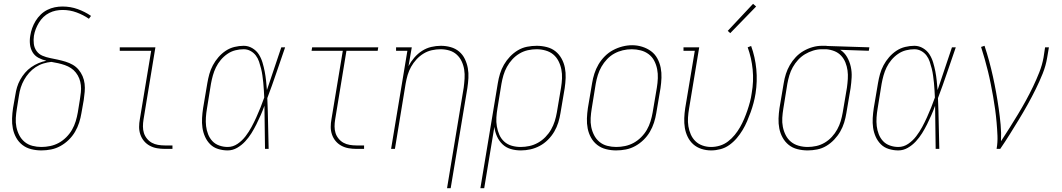

<svg xmlns="http://www.w3.org/2000/svg" viewBox="-20 -777 5540 1002"><path d="M196 8Q169 8 143 1.5Q117 -5 97 -20.5Q77 -36 64.5 -58.5Q52 -81 47 -106.5Q42 -132 43 -159Q44 -186 48 -213L60 -281Q63 -302 69 -322Q75 -342 85.5 -361Q96 -380 110.5 -397Q125 -414 143 -426.5Q161 -439 181 -447.5Q201 -456 222 -460Q200 -465 180.5 -475.5Q161 -486 150 -504.5Q139 -523 136.5 -545.5Q134 -568 138 -591Q141 -611 148 -630.5Q155 -650 166 -668Q177 -686 192.5 -701Q208 -716 227 -725.5Q246 -735 266 -739Q286 -743 306 -743Q348 -743 385.5 -729.5Q423 -716 455 -694L444 -679Q415 -699 380 -712Q345 -725 307 -725Q289 -725 271.5 -721.5Q254 -718 237 -709.5Q220 -701 206.5 -688Q193 -675 183 -658.5Q173 -642 166.5 -625Q160 -608 157 -590Q154 -569 156.5 -548Q159 -527 171 -510.5Q183 -494 202 -486Q221 -478 241.5 -474Q262 -470 282.5 -465.5Q303 -461 322.5 -455Q342 -449 359.5 -439Q377 -429 390 -413.5Q403 -398 411 -379.5Q419 -361 421.5 -340Q424 -319 422 -297.5Q420 -276 417 -255L405 -187Q401 -162 393 -137Q385 -112 371.5 -89Q358 -66 338.5 -47Q319 -28 295.5 -15Q272 -2 246.5 3Q221 8 196 8ZM196 -10Q219 -10 242.5 -15Q266 -20 287 -31.5Q308 -43 326 -61Q344 -79 356 -100Q368 -121 375 -144Q382 -167 386 -190L397 -258Q400 -277 402 -295.5Q404 -314 402 -332.5Q400 -351 393.5 -367.5Q387 -384 376 -398Q365 -412 350.5 -421.5Q336 -431 319 -437Q302 -443 284 -447Q266 -451 248 -454Q227 -452 206 -445.5Q185 -439 166 -426.5Q147 -414 132 -397Q117 -380 106 -360.5Q95 -341 88.5 -320.5Q82 -300 79 -279L68 -210Q64 -186 62.5 -161.5Q61 -137 65.5 -114.5Q70 -92 80.5 -71.5Q91 -51 108.5 -36.5Q126 -22 149 -16Q172 -10 196 -10Z M840 0Q819 0 799 -3.5Q779 -7 761.5 -16.5Q744 -26 731.5 -41Q719 -56 712.5 -75Q706 -94 706 -114.5Q706 -135 710 -156L769 -512H605V-530H791L729 -153Q726 -135 726 -117Q726 -99 731 -83Q736 -67 747 -53.5Q758 -40 772.5 -32Q787 -24 804.5 -21Q822 -18 840 -18H880V0Z M1168 8Q1143 8 1118.5 0.5Q1094 -7 1077 -24Q1060 -41 1050 -63.5Q1040 -86 1036.5 -110.5Q1033 -135 1034.5 -161Q1036 -187 1040 -213L1062 -343Q1066 -367 1072.5 -390.5Q1079 -414 1091 -436.5Q1103 -459 1120 -478.5Q1137 -498 1158 -512Q1179 -526 1203.5 -532Q1228 -538 1252 -538Q1276 -538 1297 -525.5Q1318 -513 1330.5 -493.5Q1343 -474 1350 -450.5Q1357 -427 1361.5 -403.5Q1366 -380 1368.5 -356Q1371 -332 1373 -307Q1392 -363 1410.5 -418.5Q1429 -474 1448 -530H1468Q1445 -464 1422.5 -397.5Q1400 -331 1375 -265Q1378 -199 1379 -132.5Q1380 -66 1382 0H1363Q1362 -56 1361.5 -112.5Q1361 -169 1360 -225Q1351 -200 1340.5 -176Q1330 -152 1318 -128Q1306 -104 1292 -81.5Q1278 -59 1259.5 -39Q1241 -19 1217.5 -5.5Q1194 8 1168 8ZM1168 -10Q1196 -10 1220 -26.5Q1244 -43 1261.5 -66Q1279 -89 1292.5 -114Q1306 -139 1317.5 -164.5Q1329 -190 1339.5 -216Q1350 -242 1359 -268Q1358 -287 1357 -306.5Q1356 -326 1354 -345Q1352 -364 1349.5 -382.5Q1347 -401 1342.5 -419Q1338 -437 1332 -455Q1326 -473 1315 -487.5Q1304 -502 1287.5 -511Q1271 -520 1252 -520Q1230 -520 1208 -514.5Q1186 -509 1166.5 -495.5Q1147 -482 1132 -464Q1117 -446 1107 -425.5Q1097 -405 1091 -383.5Q1085 -362 1081 -340L1060 -210Q1056 -187 1054.5 -164Q1053 -141 1055.5 -119Q1058 -97 1066 -76.5Q1074 -56 1088.5 -40.5Q1103 -25 1124.5 -17.5Q1146 -10 1168 -10Z M1840 0Q1819 0 1799 -3.5Q1779 -7 1761.5 -16.5Q1744 -26 1731.5 -41Q1719 -56 1712.5 -75Q1706 -94 1706 -114.5Q1706 -135 1710 -156L1769 -512H1606L1609 -530H1954L1951 -512H1788L1729 -153Q1726 -135 1726 -117Q1726 -99 1731 -83Q1736 -67 1747 -53.5Q1758 -40 1772.5 -32Q1787 -24 1804.5 -21Q1822 -18 1840 -18H1880V0Z M2313 205 2400 -320Q2403 -343 2404.5 -367Q2406 -391 2402.5 -413.5Q2399 -436 2389.5 -456.5Q2380 -477 2363.5 -492Q2347 -507 2325 -513.5Q2303 -520 2279 -520Q2257 -520 2234 -515Q2211 -510 2190.5 -497.5Q2170 -485 2153.5 -467Q2137 -449 2125.5 -428.5Q2114 -408 2107.5 -386Q2101 -364 2097 -341L2041 0H2021L2106 -512H2047V-530H2129L2112 -432Q2124 -455 2142 -476Q2160 -497 2182.5 -511.5Q2205 -526 2230.5 -532Q2256 -538 2281 -538Q2307 -538 2332 -531Q2357 -524 2376 -508Q2395 -492 2406 -469Q2417 -446 2421.5 -421Q2426 -396 2424.5 -369.5Q2423 -343 2419 -317L2332 205Z M2487 205 2578 -343Q2582 -368 2589.5 -392.5Q2597 -417 2610 -439.5Q2623 -462 2641.5 -481.5Q2660 -501 2682.5 -514.5Q2705 -528 2730.5 -533Q2756 -538 2781 -538Q2807 -538 2833 -531.5Q2859 -525 2878.5 -509.5Q2898 -494 2910.5 -471.5Q2923 -449 2928 -423.5Q2933 -398 2932 -371Q2931 -344 2927 -317L2905 -187Q2901 -162 2893.5 -137.5Q2886 -113 2872.5 -90Q2859 -67 2839.5 -47.5Q2820 -28 2796.5 -15.5Q2773 -3 2748 2.5Q2723 8 2698 8Q2670 8 2645 0.5Q2620 -7 2602 -24.5Q2584 -42 2573.5 -65.5Q2563 -89 2560 -115L2507 205ZM2697 -10Q2720 -10 2743 -15Q2766 -20 2787.5 -32Q2809 -44 2826.5 -62Q2844 -80 2856 -101Q2868 -122 2875 -144.5Q2882 -167 2886 -190L2908 -320Q2912 -344 2913 -368Q2914 -392 2909.5 -415Q2905 -438 2894.5 -458.5Q2884 -479 2867 -493Q2850 -507 2827 -513.5Q2804 -520 2780 -520Q2758 -520 2735 -515Q2712 -510 2691 -497.5Q2670 -485 2653.5 -467Q2637 -449 2625.5 -428Q2614 -407 2607.5 -385Q2601 -363 2597 -340L2576 -211Q2572 -188 2570.5 -164Q2569 -140 2573 -117Q2577 -94 2586 -73.5Q2595 -53 2611.5 -38Q2628 -23 2650.5 -16.5Q2673 -10 2697 -10Z M3195 8Q3169 8 3143 1.5Q3117 -5 3097 -20.5Q3077 -36 3064.5 -58.5Q3052 -81 3047 -106.5Q3042 -132 3043 -159Q3044 -186 3048 -213L3070 -343Q3074 -368 3082 -393Q3090 -418 3103.5 -441Q3117 -464 3136.5 -483.5Q3156 -503 3179.5 -515.5Q3203 -528 3228.5 -534.5Q3254 -541 3279 -541Q3306 -541 3331.5 -533Q3357 -525 3377.5 -510Q3398 -495 3410.5 -472Q3423 -449 3428 -423.5Q3433 -398 3432 -371Q3431 -344 3427 -317L3405 -187Q3401 -162 3393 -137Q3385 -112 3371.5 -89Q3358 -66 3338.5 -47Q3319 -28 3295.5 -15Q3272 -2 3246.5 3Q3221 8 3195 8ZM3196 -10Q3219 -10 3242.5 -15Q3266 -20 3287 -31.5Q3308 -43 3326 -61Q3344 -79 3356 -100Q3368 -121 3375 -144Q3382 -167 3386 -190L3408 -320Q3412 -344 3413 -368.5Q3414 -393 3409.5 -416Q3405 -439 3394.5 -459.5Q3384 -480 3365.5 -494Q3347 -508 3324 -514Q3301 -520 3277 -520Q3253 -520 3230 -514.5Q3207 -509 3186 -497.5Q3165 -486 3148 -468Q3131 -450 3119 -429Q3107 -408 3100 -385.5Q3093 -363 3089 -340L3068 -210Q3064 -186 3062.5 -161.5Q3061 -137 3065.5 -114.5Q3070 -92 3080.5 -71.5Q3091 -51 3108.5 -36.5Q3126 -22 3149 -16Q3172 -10 3196 -10Z M3691 8Q3665 8 3640.5 0Q3616 -8 3598 -24Q3580 -40 3569 -62.5Q3558 -85 3554 -109.5Q3550 -134 3551 -160.5Q3552 -187 3556 -213L3606 -512H3547V-530H3629L3576 -210Q3572 -187 3570.5 -163.5Q3569 -140 3572.5 -118Q3576 -96 3585 -75.5Q3594 -55 3609.5 -40Q3625 -25 3646.5 -17.5Q3668 -10 3691 -10Q3714 -10 3737 -17Q3760 -24 3779.5 -39Q3799 -54 3814.5 -73Q3830 -92 3842 -113Q3854 -134 3863.5 -156.5Q3873 -179 3880.5 -201Q3888 -223 3894 -245.5Q3900 -268 3903 -291Q3914 -353 3908 -414Q3902 -475 3882 -530L3900 -537Q3921 -479 3927 -416Q3933 -353 3923 -289Q3919 -264 3912.5 -239.5Q3906 -215 3897.5 -191.5Q3889 -168 3879 -144.5Q3869 -121 3855.5 -98.5Q3842 -76 3825 -56Q3808 -36 3786.5 -20.5Q3765 -5 3740 1.5Q3715 8 3691 8ZM3791 -604 3778 -616 3910 -757 3926 -743Z M4195 8Q4168 8 4142 1.5Q4116 -5 4096.5 -20.5Q4077 -36 4064.5 -58.5Q4052 -81 4047 -106.5Q4042 -132 4043 -159Q4044 -186 4048 -213L4070 -343Q4074 -368 4081.5 -391.5Q4089 -415 4102 -437.5Q4115 -460 4133 -479Q4151 -498 4173.5 -511Q4196 -524 4220.5 -531Q4245 -538 4269 -538Q4273 -538 4276 -538Q4279 -538 4283 -538Q4287 -538 4290.5 -538Q4294 -538 4298 -537L4517 -530L4514 -512L4365 -517Q4387 -503 4400.5 -479.5Q4414 -456 4420 -429Q4426 -402 4424.5 -373.5Q4423 -345 4419 -317L4397 -187Q4393 -162 4385.5 -137.5Q4378 -113 4365 -90.5Q4352 -68 4333.5 -48.5Q4315 -29 4292.5 -15.5Q4270 -2 4244.5 3Q4219 8 4195 8ZM4195 -10Q4217 -10 4240 -15Q4263 -20 4284 -32.5Q4305 -45 4321.5 -63Q4338 -81 4349.5 -102Q4361 -123 4367.5 -145Q4374 -167 4378 -190L4400 -320Q4403 -342 4404.5 -365Q4406 -388 4403 -409.5Q4400 -431 4392 -451Q4384 -471 4369.5 -486.5Q4355 -502 4335 -510Q4315 -518 4293 -520H4280Q4277 -520 4274 -520Q4271 -520 4268 -520Q4246 -520 4223.5 -513Q4201 -506 4181 -494Q4161 -482 4145 -464.5Q4129 -447 4117.5 -426.5Q4106 -406 4099.5 -384Q4093 -362 4089 -340L4068 -210Q4064 -186 4062.5 -162Q4061 -138 4065.5 -115Q4070 -92 4080.5 -71.5Q4091 -51 4108 -37Q4125 -23 4148 -16.5Q4171 -10 4195 -10Z M4668 8Q4643 8 4618.5 0.5Q4594 -7 4577 -24Q4560 -41 4550 -63.5Q4540 -86 4536.5 -110.5Q4533 -135 4534.5 -161Q4536 -187 4540 -213L4562 -343Q4566 -367 4572.5 -390.5Q4579 -414 4591 -436.5Q4603 -459 4620 -478.5Q4637 -498 4658 -512Q4679 -526 4703.5 -532Q4728 -538 4752 -538Q4776 -538 4797 -525.5Q4818 -513 4830.5 -493.5Q4843 -474 4850 -450.5Q4857 -427 4861.5 -403.5Q4866 -380 4868.5 -356Q4871 -332 4873 -307Q4892 -363 4910.5 -418.5Q4929 -474 4948 -530H4968Q4945 -464 4922.5 -397.5Q4900 -331 4875 -265Q4878 -199 4879 -132.5Q4880 -66 4882 0H4863Q4862 -56 4861.5 -112.5Q4861 -169 4860 -225Q4851 -200 4840.5 -176Q4830 -152 4818 -128Q4806 -104 4792 -81.5Q4778 -59 4759.5 -39Q4741 -19 4717.5 -5.5Q4694 8 4668 8ZM4668 -10Q4696 -10 4720 -26.5Q4744 -43 4761.5 -66Q4779 -89 4792.5 -114Q4806 -139 4817.5 -164.5Q4829 -190 4839.5 -216Q4850 -242 4859 -268Q4858 -287 4857 -306.5Q4856 -326 4854 -345Q4852 -364 4849.5 -382.5Q4847 -401 4842.5 -419Q4838 -437 4832 -455Q4826 -473 4815 -487.5Q4804 -502 4787.5 -511Q4771 -520 4752 -520Q4730 -520 4708 -514.5Q4686 -509 4666.5 -495.5Q4647 -482 4632 -464Q4617 -446 4607 -425.5Q4597 -405 4591 -383.5Q4585 -362 4581 -340L4560 -210Q4556 -187 4554.5 -164Q4553 -141 4555.5 -119Q4558 -97 4566 -76.5Q4574 -56 4588.5 -40.5Q4603 -25 4624.5 -17.5Q4646 -10 4668 -10Z M5181 0Q5187 -34 5185.5 -69Q5184 -104 5181 -138Q5178 -172 5173.5 -205.5Q5169 -239 5163 -272.5Q5157 -306 5150.5 -339Q5144 -372 5136 -404.5Q5128 -437 5119 -469Q5110 -501 5100 -532L5118 -538Q5131 -499 5142 -458.5Q5153 -418 5162 -377Q5171 -336 5178.5 -294.5Q5186 -253 5192 -211Q5198 -169 5202 -126.5Q5206 -84 5204 -40Q5227 -75 5249 -110Q5271 -145 5292.5 -180.5Q5314 -216 5334 -252.5Q5354 -289 5371.5 -325.5Q5389 -362 5404 -400Q5419 -438 5426 -477L5434 -530H5454L5445 -477Q5438 -434 5421.5 -393Q5405 -352 5385 -311.5Q5365 -271 5343 -231.5Q5321 -192 5297.5 -153.5Q5274 -115 5250 -76.5Q5226 -38 5200 0Z"/></svg>

Font: Iosevka Slab Thin
Style: Italic
Weight: 100
Italic angle: -9°
Monospace: yes
Designer: Belleve Invis
Foundry: Belleve Invis
Version: Version 11.1.1; ttfautohint (v1.8.3)